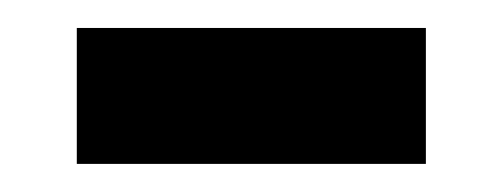

<svg xmlns="http://www.w3.org/2000/svg" viewBox="-20 -337 362 138"><path d="M35.2 -219.2V-316.9H286.1V-219.2Z"/></svg>

Font: f42537652928320   
Style: Regular
Weight: 600
Foundry: Ascender Corporation
Version: Version 1.10